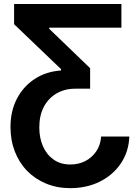

<svg xmlns="http://www.w3.org/2000/svg" viewBox="-20 -748 713 983"><path d="M642.1 -48.8Q639.2 28.3 599.1 88.1Q559.1 147.9 491.7 181.6Q424.3 215.3 339.8 215.3Q272.5 215.3 216.3 192.1Q160.2 168.9 119.1 127Q78.1 85 55.9 27.6Q33.7 -29.8 33.7 -98.1Q33.7 -179.2 66.4 -242.2Q99.1 -305.2 157.2 -343.5Q215.3 -381.8 292.5 -387.2V-394L52.2 -624V-727.5H601.6V-606.4H231.9V-600.6L441.4 -398.9V-293.9H367.2Q313 -294.4 270.8 -270.3Q228.5 -246.1 204.8 -201.7Q181.2 -157.2 181.2 -95.7Q181.2 -41.5 200.2 1.5Q219.2 44.4 254.9 69.3Q290.5 94.2 340.3 94.2Q382.8 94.2 417.5 76.2Q452.1 58.1 473.6 25.6Q495.1 -6.8 497.6 -48.8Z"/></svg>

Font: Inter Cardless Tabular Bold
Style: Bold
Weight: 700
Designer: Rasmus Andersson
Foundry: rsms
Version: Version 4.000;git-4fc901f